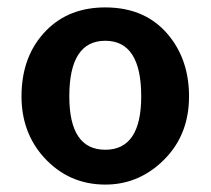

<svg xmlns="http://www.w3.org/2000/svg" viewBox="-20 -486 568 518"><path d="M264 -466Q376 -466 438 -387Q490 -321 490 -226Q490 -115 413 -46Q349 12 264 12Q165 12 98 -62Q38 -129 38 -226Q38 -336 105 -404Q166 -466 264 -466ZM264 -82Q361 -82 361 -226Q361 -376 264 -376Q167 -376 167 -226Q167 -82 264 -82Z"/></svg>

Font: Tajawal
Style: Bold
Weight: 700
Designer: Boutros Fonts
Foundry: Created by Boutros International 2017
Version: Version 1.700